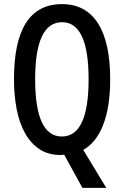

<svg xmlns="http://www.w3.org/2000/svg" viewBox="-20 -744 603 934"><path d="M516 -358Q516 -224 482 -137Q448 -50 385 -15L497 170H381L292 8Q285 10 275 10Q214 10 171 -19Q128 -48 100.5 -98.5Q73 -149 60.5 -216Q48 -283 48 -359Q48 -724 282 -724Q396 -724 456 -631.5Q516 -539 516 -358ZM151 -358Q151 -80 281 -80Q411 -80 411 -358Q411 -636 282 -636Q151 -636 151 -358Z"/></svg>

Font: Noto Sans Thai Looped ExtraCondensed Medium
Style: Regular
Weight: 500
Width: 2
Designer: Sasikarn Vongin, Ben Mitchell
Foundry: The Fontpad Ltd
Version: Version 1.001; ttfautohint (v1.8.4.7-5d5b)